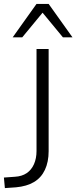

<svg xmlns="http://www.w3.org/2000/svg" viewBox="-30 -956 391 983"><path d="M-5 7 -10 -47 46 -51Q82 -53 106.5 -69.5Q131 -86 144 -115.5Q157 -145 157 -183V-705H219V-182Q219 -127 200 -86.5Q181 -46 144 -24Q107 -2 52 3ZM35 -765 157 -936H219L341 -765H292L188 -891L84 -765Z"/></svg>

Font: Nunito Sans 12pt Light
Style: Regular
Weight: 300
Designer: Vernon Adams
Foundry: Vernon Adams
Version: Version 3.101;gftools[0.9.27]